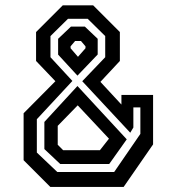

<svg xmlns="http://www.w3.org/2000/svg" viewBox="-20 -720 681 740"><path d="M174 0.5 71 -102.5V-283.5L193.5 -407L119 -485V-596.5L222 -699.5H339L442 -596.5V-485L367 -404.5L448 -317V-354H570V-163.5L456.5 0.5ZM223.5 -141H365L400 -185.5L279.5 -314L202.5 -235V-162ZM212 -88 151 -145.5V-250L278.5 -388.5L468.5 -183L401 -88ZM201 -57H420L521 -204V-306H494V-228.5L482 -208.5L297 -407L385.5 -499.5V-581L318 -647.5H242L174.5 -581V-499.5L259 -408L122 -260.5V-132ZM278.5 -428.5 204 -509.5V-570.5L253.5 -617.5H307L356.5 -570.5V-510ZM280.5 -501 309.5 -534V-541.5L292 -562H269.5L252 -541.5V-534Z"/></svg>

Font: Tourney Thin SemiBold
Style: Regular
Weight: 600
Version: Version 1.015